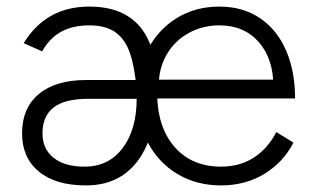

<svg xmlns="http://www.w3.org/2000/svg" viewBox="-20 -551 953 583"><path d="M396 -259Q396 -338 428 -399.5Q460 -461 516.5 -496Q573 -531 646 -531Q718 -531 770 -495.5Q822 -460 849 -397Q876 -334 876 -252H433L457 -272Q457 -166 509.5 -105.5Q562 -45 651 -45Q709 -45 751.5 -73Q794 -101 819 -150L871 -118Q841 -59 783.5 -23.5Q726 12 651 12Q577 12 519 -22.5Q461 -57 428.5 -119Q396 -181 396 -259ZM436 -309H836L810 -290Q810 -373 765.5 -423.5Q721 -474 646 -474Q596 -474 553.5 -451Q511 -428 486.5 -386Q462 -344 462 -291ZM251 -474Q201 -474 165.5 -454.5Q130 -435 108 -395L52 -420Q120 -531 251 -531Q355 -531 406.5 -468Q458 -405 458 -278V-187H404L395 -278Q389 -348 374.5 -390Q360 -432 330.5 -453Q301 -474 251 -474ZM47 -146Q47 -223 98 -265.5Q149 -308 241 -308H436V-251H249Q176 -251 142.5 -224.5Q109 -198 109 -146Q109 -99 142.5 -72Q176 -45 237 -45Q310 -45 352.5 -101.5Q395 -158 395 -251H451Q451 -130 395.5 -59Q340 12 241 12Q149 12 98 -30Q47 -72 47 -146Z"/></svg>

Font: 寒蝉端黑体 Light
Style: Regular
Weight: 300
Designer: ChillDuanSans {Warren2060}; 
Source Han Sans {Ryoko NISHIZUKA 西塚涼子 (kana, bopomofo & ideographs); Paul D. Hunt (Latin, G
Foundry: ChillType&Adobe
Version: Version 1.300;Glyphs 3.3 (3306)